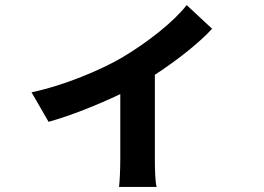

<svg xmlns="http://www.w3.org/2000/svg" viewBox="-20 -647 1040 755"><path d="M714 -627C664 -562 559 -479 457 -419C378 -373 233 -311 104 -284L171 -168C255 -191 365 -235 453 -277V-20C453 15 451 68 448 88H596C590 68 589 15 589 -20V-353C680 -412 767 -482 814 -534Z"/></svg>

Font: Noto Sans KR Bold
Style: Regular
Weight: 700
Designer: Ryoko NISHIZUKA  (kana & ideographs); Paul D. Hunt (Latin, Greek & Cyrillic); Wenlong ZHANG  (bopomofo); Sandoll Communi
Foundry: Adobe Systems Incorporated
Version: Version 1.004;PS 1.004;hotconv 1.0.82;makeotf.lib2.5.63406